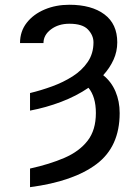

<svg xmlns="http://www.w3.org/2000/svg" viewBox="-20 -558 574 791"><path d="M103.7 -102.3V-174.7Q148.4 -185.4 194.4 -202.1Q240.4 -218.8 279.1 -243.4Q317.8 -268.1 341.4 -302.7Q365.1 -337.4 365.1 -383.5Q365.1 -412.3 342.5 -436.3Q320 -460.2 265.6 -460.2Q220.9 -460.2 190 -437Q159.1 -413.7 159.1 -380.7H62.5Q62.5 -429 90.2 -464.3Q117.9 -499.6 164.1 -519Q210.2 -538.4 265.6 -538.4Q357.2 -538.4 410.2 -498.8Q463.1 -459.2 463.1 -383.5Q463.1 -345.5 447.6 -311.6Q432.2 -277.7 405.2 -248.2Q438.6 -221.6 455.8 -181.1Q473 -140.6 473 -92.3Q473 46.2 377.8 117.9Q282.7 189.6 103.7 213.1V136.4Q184.7 118.6 245.7 92.2Q306.8 65.7 340.9 21.8Q375 -22 375 -92.3Q375 -159.1 344.5 -196.4Q294.7 -162.3 232.1 -138.5Q169.4 -114.7 103.7 -102.3Z"/></svg>

Font: Inter UI
Style: Regular
Weight: 400
Designer: Rasmus Andersson
Foundry: rsms
Version: Version 2.2